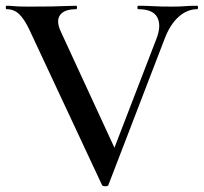

<svg xmlns="http://www.w3.org/2000/svg" viewBox="-20 -645 709 668"><path d="M666 -625Q669 -625 669 -619Q669 -613 666 -613Q631 -613 601 -586Q571 -559 552 -508L357 -1Q356 3 346.5 3Q337 3 335 -1L82 -542Q65 -578 47 -595.5Q29 -613 3 -613Q0 -613 0 -619Q0 -625 3 -625Q16 -625 24.5 -624Q33 -623 45.5 -622.5Q58 -622 79 -622Q127 -622 157.5 -622.5Q188 -623 208.5 -624Q229 -625 245 -625Q248 -625 248 -619Q248 -613 245 -613Q203 -613 188.5 -592Q174 -571 193 -532L386 -114L345 -45L525 -512Q542 -557 527 -585Q512 -613 461 -613Q458 -613 458 -619Q458 -625 461 -625Q488 -625 513 -623.5Q538 -622 578 -622Q606 -622 623.5 -623.5Q641 -625 666 -625Z"/></svg>

Font: Cormorant Infant Light SemiBold
Style: Regular
Weight: 600
Version: Version 4.001